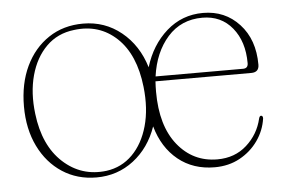

<svg xmlns="http://www.w3.org/2000/svg" viewBox="-40 -488 824 552"><g transform="rotate(-5 372.5 -212.5)"><path d="M217.5 -434.5Q280 -434.5 327.5 -396Q375 -357.5 394.5 -293Q413.5 -356 458.2 -395.5Q503 -435 563.5 -435Q627 -435 668.2 -390.2Q709.5 -345.5 709.5 -273Q709.5 -251 687 -251H410.5Q409.5 -236.5 409.5 -221Q409.5 -122.5 454 -67.2Q498.5 -12 568.5 -12Q619 -12 653.2 -42.8Q687.5 -73.5 698 -118.5Q700 -126 704 -126Q709.5 -126 709.5 -118Q704.5 -83 684 -54Q663.5 -25 631.5 -7.5Q599.5 10 559 10Q497 10 453.5 -25.2Q410 -60.5 392.5 -122.5Q371.5 -62 325 -26.2Q278.5 9.5 218 9.5Q162.5 9.5 119.5 -18.5Q76.5 -46.5 52 -96.5Q27.5 -146.5 27.5 -212Q27.5 -277.5 51.2 -327.5Q75 -377.5 117.8 -406Q160.5 -434.5 217.5 -434.5ZM560.5 -421.5Q499 -421.5 460.2 -377.8Q421.5 -334 412 -265H664.5Q679 -265 679 -280Q679 -342.5 646.8 -382Q614.5 -421.5 560.5 -421.5ZM248 -7Q292 -13 323 -44Q354 -75 368 -125Q382 -175 375 -238Q364.5 -332.5 313.8 -380.2Q263 -428 190 -418.5Q142 -413 110 -381.2Q78 -349.5 64.2 -299.2Q50.5 -249 58 -188Q69 -95.5 122.2 -46.8Q175.5 2 248 -7Z"/></g></svg>

Font: Fraunces 144pt Soft Thin
Style: Regular
Weight: 100
Version: Version 1.000;[0bf87f6ff]